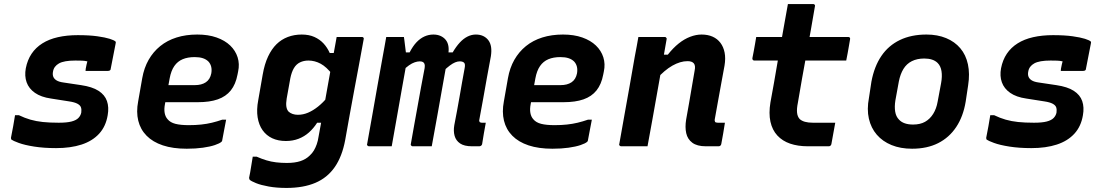

<svg xmlns="http://www.w3.org/2000/svg" viewBox="-20 -720 5440 945"><path d="M363 -547Q420 -547 459 -541.5Q498 -536 520 -529Q542 -522 548 -516Q550 -515 550 -512Q550 -509 549 -505L525 -382Q525 -376 521 -373.5Q517 -371 511 -371Q483 -371 455.5 -371Q428 -371 401 -371L402 -382Q404 -393 406 -402Q408 -411 410 -418Q397 -421 383 -421.5Q369 -422 351 -422Q323 -422 303 -418.5Q283 -415 270.5 -408Q258 -401 250.5 -391Q243 -381 241 -368Q238 -354 242 -343Q246 -332 258 -324.5Q270 -317 292 -314L379 -301Q434 -293 465 -273Q496 -253 506.5 -222.5Q517 -192 510 -153Q501 -98 468 -62Q435 -26 381.5 -8.5Q328 9 256 9Q196 9 148.5 1.5Q101 -6 72.5 -16.5Q44 -27 36 -33Q35 -35 34.5 -37Q34 -39 34 -42Q40 -73 45 -99.5Q50 -126 54 -153H73Q102 -139 130 -131Q158 -123 191 -119.5Q224 -116 269 -116Q309 -116 332 -122Q355 -128 366 -139.5Q377 -151 380 -166Q382 -181 378.5 -191.5Q375 -202 361 -209.5Q347 -217 320 -221L231 -235Q182 -242 152 -263Q122 -284 111 -315Q100 -346 107 -384Q115 -425 135.5 -455.5Q156 -486 188.5 -506.5Q221 -527 265 -537Q309 -547 363 -547Z M951 -550Q1005 -550 1046 -535.5Q1087 -521 1113 -496Q1139 -471 1149.5 -438Q1160 -405 1152 -368L1149 -353Q1140 -305 1116 -275Q1092 -245 1052 -231Q1012 -217 954 -217Q928 -217 899.5 -217Q871 -217 840 -217Q809 -217 776 -217L718 -211L729 -301Q771 -301 807 -301Q843 -301 875.5 -301Q908 -301 939 -301Q972 -301 993 -315Q1014 -329 1020 -359Q1023 -377 1019.5 -391.5Q1016 -406 1006 -417Q995 -428 978.5 -433.5Q962 -439 938 -439Q904 -439 879 -428.5Q854 -418 838 -395Q822 -372 815 -334L792 -208Q787 -183 790.5 -164Q794 -145 805 -133Q818 -117 843.5 -110.5Q869 -104 909 -104Q942 -104 970 -107Q998 -110 1023 -116Q1048 -122 1074 -131H1093Q1088 -107 1083.5 -81.5Q1079 -56 1074 -31Q1074 -28 1073 -26Q1072 -24 1070 -22Q1061 -14 1037.5 -6Q1014 2 978.5 7Q943 12 899 12Q831 12 781.5 -4.5Q732 -21 701.5 -52Q671 -83 660.5 -126Q650 -169 660 -221L680 -335Q689 -386 711.5 -425.5Q734 -465 768.5 -493Q803 -521 849 -535.5Q895 -550 951 -550Z M1465 -550Q1501 -550 1527.5 -538Q1554 -526 1572.5 -506Q1591 -486 1603 -459H1640L1617 -352Q1587 -391 1558 -406.5Q1529 -422 1498 -422Q1475 -422 1456.5 -413Q1438 -404 1426.5 -384.5Q1415 -365 1409 -335L1391 -235Q1387 -211 1389.5 -195Q1392 -179 1401 -170Q1409 -163 1420.5 -159Q1432 -155 1446 -155Q1472 -155 1496.5 -165.5Q1521 -176 1545.5 -195.5Q1570 -215 1593 -243L1572 -116H1541Q1523 -88 1500.5 -68Q1478 -48 1449.5 -37Q1421 -26 1387 -26Q1349 -26 1320 -39.5Q1291 -53 1272.5 -79Q1254 -105 1248 -142.5Q1242 -180 1251 -227L1273 -353Q1282 -405 1299.5 -442Q1317 -479 1341 -502.5Q1365 -526 1396.5 -538Q1428 -550 1465 -550ZM1637 -538Q1668 -538 1699.5 -538Q1731 -538 1761 -538Q1765 -538 1767 -536.5Q1769 -535 1770 -533Q1771 -531 1770 -527Q1758 -460 1746.5 -399Q1735 -338 1724 -279Q1713 -220 1702 -159.5Q1691 -99 1679 -31Q1664 50 1627.5 102.5Q1591 155 1532 180Q1473 205 1390 205Q1341 205 1302.5 198Q1264 191 1240.5 181.5Q1217 172 1209 165Q1208 163 1207 160.5Q1206 158 1206 155Q1212 127 1215.5 103Q1219 79 1224 51H1243Q1268 62 1291 69Q1314 76 1339 79Q1364 82 1392 82Q1431 82 1458.5 73Q1486 64 1505 45Q1517 34 1525 20.5Q1533 7 1539 -10Q1545 -27 1548 -48Q1561 -116 1571 -173.5Q1581 -231 1591.5 -288.5Q1602 -346 1614 -414Q1618 -435 1622 -455.5Q1626 -476 1629.5 -496.5Q1633 -517 1637 -538Z M1881 -538Q1892 -538 1902.5 -538Q1913 -538 1924 -538Q1935 -538 1946 -538Q1957 -538 1968 -538Q1968 -538 1970.5 -520.5Q1973 -503 1975.5 -480Q1978 -457 1980.5 -439.5Q1983 -422 1983 -422Q1971 -356 1958.5 -285.5Q1946 -215 1933.5 -144Q1921 -73 1908 0Q1894 0 1880 0Q1866 0 1851.5 0Q1837 0 1823.5 0Q1810 0 1796 0Q1794 0 1792 -1Q1790 -2 1788.5 -3.5Q1787 -5 1786.5 -7Q1786 -9 1787 -11Q1800 -83 1812.5 -154Q1825 -225 1837.5 -296Q1850 -367 1863 -438Q1868 -465 1872.5 -490Q1877 -515 1881 -538ZM2113 -550Q2133 -550 2148.5 -543Q2164 -536 2174 -523.5Q2184 -511 2187 -493Q2190 -475 2186 -452Q2180 -419 2172.5 -376Q2165 -333 2155 -278Q2145 -223 2133 -154Q2121 -85 2105 0Q2090 0 2074 0Q2058 0 2042.5 0Q2027 0 2011 0Q2008 0 2006 -1.5Q2004 -3 2002.5 -5.5Q2001 -8 2002 -11Q2010 -57 2018.5 -104Q2027 -151 2035.5 -198Q2044 -245 2052.5 -292Q2061 -339 2070 -385Q2072 -398 2069.5 -405Q2067 -412 2061 -415Q2055 -418 2046 -418Q2035 -418 2021.5 -413.5Q2008 -409 1993 -398.5Q1978 -388 1960 -370L1965 -462H1996Q2012 -493 2030 -512Q2048 -531 2069 -540.5Q2090 -550 2113 -550ZM2322 -550Q2343 -550 2358.5 -542.5Q2374 -535 2384 -521.5Q2394 -508 2397 -488.5Q2400 -469 2396 -443Q2386 -390 2376.5 -337.5Q2367 -285 2358 -233.5Q2349 -182 2339 -130Q2338 -126 2339 -124Q2340 -122 2341 -119Q2343 -118 2345.5 -117Q2348 -116 2351 -116Q2354 -116 2356.5 -116Q2359 -116 2361 -116H2371Q2366 -89 2361.5 -63Q2357 -37 2353 -11Q2352 -6 2348 -3Q2344 0 2339 0Q2334 0 2323 0Q2312 0 2303 0Q2265 0 2244.5 -14Q2224 -28 2217.5 -51.5Q2211 -75 2216 -104Q2223 -140 2229.5 -175Q2236 -210 2242 -244.5Q2248 -279 2254 -313.5Q2260 -348 2267 -385Q2271 -405 2264 -411.5Q2257 -418 2243 -418Q2232 -418 2220 -413Q2208 -408 2194 -397.5Q2180 -387 2162 -370L2169 -462H2208Q2225 -491 2243 -510.5Q2261 -530 2281 -540Q2301 -550 2322 -550Z M2751 -550Q2805 -550 2846 -535.5Q2887 -521 2913 -496Q2939 -471 2949.5 -438Q2960 -405 2952 -368L2949 -353Q2940 -305 2916 -275Q2892 -245 2852 -231Q2812 -217 2754 -217Q2728 -217 2699.5 -217Q2671 -217 2640 -217Q2609 -217 2576 -217L2518 -211L2529 -301Q2571 -301 2607 -301Q2643 -301 2675.5 -301Q2708 -301 2739 -301Q2772 -301 2793 -315Q2814 -329 2820 -359Q2823 -377 2819.5 -391.5Q2816 -406 2806 -417Q2795 -428 2778.5 -433.5Q2762 -439 2738 -439Q2704 -439 2679 -428.5Q2654 -418 2638 -395Q2622 -372 2615 -334L2592 -208Q2587 -183 2590.5 -164Q2594 -145 2605 -133Q2618 -117 2643.5 -110.5Q2669 -104 2709 -104Q2742 -104 2770 -107Q2798 -110 2823 -116Q2848 -122 2874 -131H2893Q2888 -107 2883.5 -81.5Q2879 -56 2874 -31Q2874 -28 2873 -26Q2872 -24 2870 -22Q2861 -14 2837.5 -6Q2814 2 2778.5 7Q2743 12 2699 12Q2631 12 2581.5 -4.5Q2532 -21 2501.5 -52Q2471 -83 2460.5 -126Q2450 -169 2460 -221L2480 -335Q2489 -386 2511.5 -425.5Q2534 -465 2568.5 -493Q2603 -521 2649 -535.5Q2695 -550 2751 -550Z M3122 -538Q3147 -538 3169 -538Q3191 -538 3211.5 -538Q3232 -538 3252 -538Q3255 -538 3257 -536.5Q3259 -535 3260.5 -532.5Q3262 -530 3261 -527Q3250 -461 3238 -395.5Q3226 -330 3214.5 -263.5Q3203 -197 3191 -131.5Q3179 -66 3167 0Q3145 0 3124 0Q3103 0 3081 0Q3059 0 3037 0Q3035 0 3033 -1Q3031 -2 3029.5 -3.5Q3028 -5 3027.5 -7Q3027 -9 3028 -11Q3041 -83 3053.5 -154.5Q3066 -226 3079 -297Q3092 -368 3104 -440Q3110 -468 3114 -493Q3118 -518 3122 -538ZM3433 -550Q3464 -550 3487.5 -539.5Q3511 -529 3526 -509Q3541 -489 3546.5 -461Q3552 -433 3546 -397Q3538 -354 3530 -310Q3522 -266 3514 -222Q3506 -178 3498 -133Q3497 -128 3498 -125Q3499 -122 3500 -119Q3503 -118 3505.5 -117Q3508 -116 3513 -116Q3516 -116 3518.5 -116Q3521 -116 3524 -116Q3527 -116 3530 -116H3548Q3544 -89 3539.5 -63.5Q3535 -38 3530 -11Q3529 -6 3525.5 -3Q3522 0 3517 0Q3512 0 3490.5 0Q3469 0 3454 0Q3411 0 3387.5 -17.5Q3364 -35 3357.5 -64.5Q3351 -94 3357 -131Q3365 -173 3371.5 -212.5Q3378 -252 3385 -291.5Q3392 -331 3399 -373Q3404 -397 3395 -408Q3386 -419 3364 -419Q3346 -419 3327.5 -413.5Q3309 -408 3289.5 -397Q3270 -386 3250 -369Q3230 -352 3209 -329L3225 -451H3267Q3293 -484 3320.5 -506Q3348 -528 3377 -539Q3406 -550 3433 -550Z M3702 -538H4155Q4160 -538 4162.5 -535Q4165 -532 4164 -527Q4161 -509 4158 -492Q4155 -475 4152 -458Q4149 -441 4145 -422H3692Q3690 -422 3688 -423Q3686 -424 3685 -425.5Q3684 -427 3683.5 -429Q3683 -431 3683 -433Q3687 -452 3690 -469Q3693 -486 3696 -502.5Q3699 -519 3702 -538ZM4091 -116Q4086 -90 4081.5 -63.5Q4077 -37 4072 -11Q4071 -6 4067.5 -3Q4064 0 4059 0Q4056 0 4044 0Q4032 0 4015 0Q3998 0 3982.5 0Q3967 0 3956 0Q3907 0 3869 -13Q3831 -26 3806 -53Q3781 -80 3772 -121Q3763 -162 3772 -216Q3781 -264 3789.5 -312.5Q3798 -361 3806 -408.5Q3814 -456 3823 -504Q3832 -552 3840 -600Q3844 -625 3849 -650Q3854 -675 3858 -700Q3889 -700 3920.5 -700Q3952 -700 3982 -700Q3986 -700 3988 -698.5Q3990 -697 3991 -694.5Q3992 -692 3991 -689Q3981 -630 3970.5 -570.5Q3960 -511 3949 -451.5Q3938 -392 3927.5 -333Q3917 -274 3907 -214Q3901 -185 3903 -165.5Q3905 -146 3916 -134Q3926 -125 3942 -120.5Q3958 -116 3981 -116Q3993 -116 4010 -116Q4027 -116 4043.5 -116Q4060 -116 4073 -116Z M4540 -550Q4594 -550 4636.5 -532.5Q4679 -515 4706.5 -482.5Q4734 -450 4744 -403.5Q4754 -357 4745 -300L4733 -220Q4721 -147 4686.5 -95Q4652 -43 4597.5 -15.5Q4543 12 4469 12Q4412 12 4368 -6Q4324 -24 4295.5 -57Q4267 -90 4256.5 -136Q4246 -182 4257 -239L4269 -318Q4283 -393 4318 -444.5Q4353 -496 4409 -523Q4465 -550 4540 -550ZM4529 -432Q4494 -432 4468 -419Q4442 -406 4426.5 -380.5Q4411 -355 4404 -319L4387 -226Q4382 -195 4386 -170.5Q4390 -146 4405 -131Q4416 -119 4433.5 -113Q4451 -107 4474 -107Q4509 -107 4533 -120.5Q4557 -134 4573 -159.5Q4589 -185 4595 -220L4612 -311Q4618 -344 4614 -369.5Q4610 -395 4595 -410Q4584 -421 4567.5 -426.5Q4551 -432 4529 -432Z M5163 -547Q5220 -547 5259 -541.5Q5298 -536 5320 -529Q5342 -522 5348 -516Q5350 -515 5350 -512Q5350 -509 5349 -505L5325 -382Q5325 -376 5321 -373.5Q5317 -371 5311 -371Q5283 -371 5255.5 -371Q5228 -371 5201 -371L5202 -382Q5204 -393 5206 -402Q5208 -411 5210 -418Q5197 -421 5183 -421.5Q5169 -422 5151 -422Q5123 -422 5103 -418.5Q5083 -415 5070.5 -408Q5058 -401 5050.5 -391Q5043 -381 5041 -368Q5038 -354 5042 -343Q5046 -332 5058 -324.5Q5070 -317 5092 -314L5179 -301Q5234 -293 5265 -273Q5296 -253 5306.5 -222.5Q5317 -192 5310 -153Q5301 -98 5268 -62Q5235 -26 5181.5 -8.5Q5128 9 5056 9Q4996 9 4948.5 1.5Q4901 -6 4872.5 -16.5Q4844 -27 4836 -33Q4835 -35 4834.5 -37Q4834 -39 4834 -42Q4840 -73 4845 -99.5Q4850 -126 4854 -153H4873Q4902 -139 4930 -131Q4958 -123 4991 -119.5Q5024 -116 5069 -116Q5109 -116 5132 -122Q5155 -128 5166 -139.5Q5177 -151 5180 -166Q5182 -181 5178.5 -191.5Q5175 -202 5161 -209.5Q5147 -217 5120 -221L5031 -235Q4982 -242 4952 -263Q4922 -284 4911 -315Q4900 -346 4907 -384Q4915 -425 4935.5 -455.5Q4956 -486 4988.5 -506.5Q5021 -527 5065 -537Q5109 -547 5163 -547Z"/></svg>

Font: RecMonoLinear Nerd Font Mono
Style: Bold Italic
Weight: 700
Italic angle: -10°
Monospace: yes
Version: Version 1.085; ttfautohint (v1.8.4.7-5d5b);Nerd Fonts 3.2.1